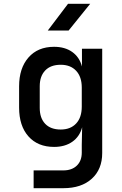

<svg xmlns="http://www.w3.org/2000/svg" viewBox="-20 -805 640 1005"><path d="M156 180V87H311Q356 87 382 62Q408 37 408 -6V-47L410 -139Q397 -90 358.5 -63Q320 -36 263 -36Q178 -36 129 -91Q80 -146 80 -242V-353Q80 -448 129 -504Q178 -560 263 -560Q320 -560 358 -533Q396 -506 409 -457V-550H515V-4Q515 81 460.5 130.5Q406 180 312 180ZM298 -127Q349 -127 378.5 -158.5Q408 -190 408 -247V-347Q408 -403 378.5 -434.5Q349 -466 298 -466Q245 -466 216.5 -436Q188 -406 188 -354V-240Q188 -187 216.5 -157Q245 -127 298 -127ZM230 -645 336 -785H452L339 -645Z"/></svg>

Font: JetBrains Mono SemiBold
Style: Regular
Weight: 472
Monospace: yes
Designer: Philipp Nurullin, Konstantin Bulenkov
Foundry: JetBrains
Version: Version 2.305; ttfautohint (v1.8.4.7-5d5b)